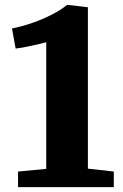

<svg xmlns="http://www.w3.org/2000/svg" viewBox="-20 -773 510 793"><path d="M171 -75.5V-598.5Q159.5 -595 135 -589.5Q110.5 -584 85 -579Q59.5 -574 44.5 -572.5L29.5 -655.5Q69 -663 112.8 -678.2Q156.5 -693.5 195 -713.2Q233.5 -733 257 -753H258L343 -743V-76.5L450 -64.5V0H54.5V-64.5Z"/></svg>

Font: Merriweather 20pt Black
Style: Regular
Weight: 900
Version: Version 2.100